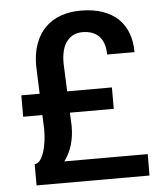

<svg xmlns="http://www.w3.org/2000/svg" viewBox="-52 -767 691 813"><g transform="rotate(-5 293.5 -360.5)"><path d="M550.5 0H70.5V-91H75.5Q87.5 -94 96.5 -107.8Q105.5 -121.5 111.5 -141.5Q117.5 -161.5 120.5 -185.5Q123.5 -209.5 123.5 -233.5L121 -294.5H39.5V-385.5H117.5L113 -504.5Q113 -557.5 127.8 -598Q142.5 -638.5 169.8 -666Q197 -693.5 235.5 -707.2Q274 -721 321 -721Q374.5 -721 414.5 -706.8Q454.5 -692.5 480.8 -667Q507 -641.5 520 -605.5Q533 -569.5 533 -526H416.5Q416.5 -553 409.5 -572.5Q402.5 -592 389.8 -604.8Q377 -617.5 359.5 -623.5Q342 -629.5 320.5 -629.5Q279 -629.5 254.2 -598.5Q229.5 -567.5 229.5 -504.5L234.5 -385.5H424.5V-294.5H238L240.5 -236.5Q240.5 -150 196.5 -91H551V-87Q551 -86 551 -85.5V-84Q551 -83 551 -82.5V-78.5Q551 -77.5 551 -77V-72.5Q551 -72 551 -71.5V-45.5Q550.5 -23 550.5 0Z"/></g></svg>

Font: Roberto Sans Medium
Style: Regular
Weight: 500
Designer: Google (font) & Cristiano Sobral (main changes)
Version: Version 1.000;October 12, 2021;FontCreator 14.0.0.2814 64-bi